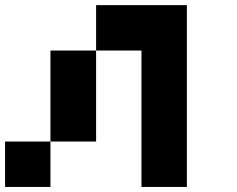

<svg xmlns="http://www.w3.org/2000/svg" viewBox="-20 -740 940 760"><path d="M540 -719.7Q599.6 -719.7 719.7 -719.7Q719.7 -480.5 719.7 0Q660.2 0 540 0Q540 -179.7 540 -540Q480.5 -540 360.4 -540Q360.4 -599.6 360.4 -719.7Q419.9 -719.7 540 -719.7ZM0 -179.7Q59.6 -179.7 179.7 -179.7Q179.7 -120.1 179.7 0Q120.1 0 0 0Q0 -59.6 0 -179.7ZM179.7 -540Q240.2 -540 360.4 -540Q360.4 -419.9 360.4 -179.7Q299.8 -179.7 179.7 -179.7Q179.7 -299.8 179.7 -540Z"/></svg>

Font: Pixelfont
Style: 5 px
Weight: 400
Designer: Eugene Lysy
Version: Version 1.0.2 (beta)